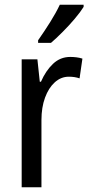

<svg xmlns="http://www.w3.org/2000/svg" viewBox="-20 -786 377 806"><path d="M275 -547Q287 -547 300 -545.5Q313 -544 326 -540L314 -457Q294 -464 269 -464Q236 -464 210 -440.5Q184 -417 169 -376Q154 -335 154 -282V0H71V-537H137L147 -443H152Q172 -489 202.5 -518Q233 -547 275 -547ZM331 -757Q318 -736 294 -707.5Q270 -679 242.5 -651.5Q215 -624 194 -606H140V-617Q166 -654 190.5 -693Q215 -732 231 -766H331Z"/></svg>

Font: Noto Sans Devanagari Condensed
Style: Regular
Weight: 400
Width: 3
Designer: Jelle Bosma - Monotype Design Team
Foundry: Monotype Imaging Inc.
Version: Version 2.004; ttfautohint (v1.8.4.7-5d5b)